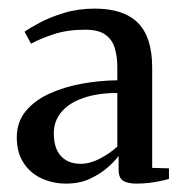

<svg xmlns="http://www.w3.org/2000/svg" viewBox="-20 -827 428 446"><path d="M296.5 -400.5Q277 -400.5 266.2 -407Q255.5 -413.5 255.5 -433V-465Q248 -454 231.2 -439Q214.5 -424 190 -412.2Q165.5 -400.5 133.5 -400.5Q103 -400.5 76.8 -412.5Q50.5 -424.5 34.8 -448.5Q19 -472.5 19 -508Q19 -543.5 39.5 -568.5Q60 -593.5 94.2 -609.2Q128.5 -625 169.8 -632.5Q211 -640 252.5 -640.5V-671Q252.5 -697 246.2 -716.5Q240 -736 224 -747Q208 -758 178 -758Q135.5 -758 103.8 -747.2Q72 -736.5 52 -725.5L37 -753.5Q48.5 -761.5 72.2 -774.2Q96 -787 128.8 -797Q161.5 -807 200 -807Q267.5 -807 300.5 -773.8Q333.5 -740.5 333.5 -670V-437L372.5 -436V-411.5Q364.5 -409 352.8 -406.5Q341 -404 326.5 -402.2Q312 -400.5 296.5 -400.5ZM167.5 -446.5Q189 -446.5 212 -458.5Q235 -470.5 252.5 -486.5V-611Q207 -611 173.8 -599.5Q140.5 -588 122.8 -567Q105 -546 105 -517.5Q105 -482 121.8 -464.2Q138.5 -446.5 167.5 -446.5Z"/></svg>

Font: Merriweather 96pt
Style: Regular
Weight: 400
Version: Version 2.100